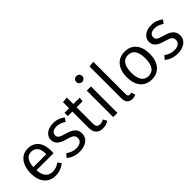

<svg xmlns="http://www.w3.org/2000/svg" viewBox="139 -1868 2914 2914"><g transform="rotate(-45 1596.0 -411.5)"><path d="M528 -302C528 -474 449 -581 297 -581C152 -581 64 -457 64 -279C64 -98 156 13 312 13C390 13 453 -14 508 -58L468 -112C418 -78 376 -62 319 -62C233 -62 168 -116 160 -253H526C527 -265 528 -283 528 -302ZM438 -320H160C167 -453 220 -509 299 -509C393 -509 438 -443 438 -328Z M840 -581C725 -581 639 -516 639 -427C639 -347 688 -296 811 -264C922 -233 951 -212 951 -152C951 -95 901 -60 825 -60C761 -60 709 -82 664 -117L615 -62C664 -18 732 13 827 13C941 13 1046 -42 1046 -158C1046 -257 980 -302 859 -334C765 -359 734 -380 734 -429C734 -477 776 -509 843 -509C897 -509 941 -492 991 -459L1031 -516C977 -557 919 -581 840 -581Z M1416 -86C1388 -70 1364 -63 1337 -63C1286 -63 1266 -91 1266 -150V-498H1393L1403 -568H1266V-708L1175 -699V-568H1077V-498H1175V-146C1175 -42 1231 13 1325 13C1373 13 1414 0 1451 -25Z M1598 -836C1560 -836 1534 -809 1534 -773C1534 -738 1560 -711 1598 -711C1637 -711 1663 -738 1663 -773C1663 -809 1637 -836 1598 -836ZM1644 -568H1554V0H1644Z M1958 13C1986 13 2013 5 2033 -5L2009 -69C1999 -65 1986 -63 1972 -63C1945 -63 1934 -79 1934 -110V-808L1843 -797V-108C1843 -29 1888 13 1958 13Z M2377 -581C2219 -581 2127 -461 2127 -283C2127 -103 2217 13 2376 13C2535 13 2627 -107 2627 -285C2627 -467 2537 -581 2377 -581ZM2377 -508C2476 -508 2530 -435 2530 -285C2530 -133 2474 -60 2376 -60C2278 -60 2224 -133 2224 -283C2224 -435 2280 -508 2377 -508Z M2945 -581C2830 -581 2744 -516 2744 -427C2744 -347 2793 -296 2916 -264C3027 -233 3056 -212 3056 -152C3056 -95 3006 -60 2930 -60C2866 -60 2814 -82 2769 -117L2720 -62C2769 -18 2837 13 2932 13C3046 13 3151 -42 3151 -158C3151 -257 3085 -302 2964 -334C2870 -359 2839 -380 2839 -429C2839 -477 2881 -509 2948 -509C3002 -509 3046 -492 3096 -459L3136 -516C3082 -557 3024 -581 2945 -581Z"/></g></svg>

Font: Glow Sans SC Normal Book
Style: Regular
Weight: 500
Designer: Ryoko NISHIZUKA (kana, bopomofo & ideographs); Paul D. Hunt (Latin, Greek & Cyrillic); Sandoll Communications, Soo-young
Version: Version 0.93